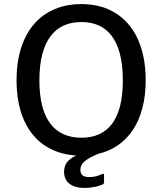

<svg xmlns="http://www.w3.org/2000/svg" viewBox="-20 -753 795 941"><path d="M461 1C607 -33 694 -161 694 -360C694 -596 572 -733 379 -733C184 -733 61 -596 61 -359C61 -135 172 -2 353 9C307 31 294 58 294 89C294 138 329 168 394 168C432 168 467 159 483 151C488 148 490 145 490 139V107C490 99 487 96 478 101C466 107 445 115 418 115C387 115 374 103 374 79C374 49 398 27 461 1ZM173 -359C173 -556 251 -645 379 -645C506 -645 582 -557 582 -359C582 -164 507 -78 379 -78C251 -78 173 -164 173 -359Z"/></svg>

Font: United Sans Medium
Style: Regular
Weight: 500
Designer: Pablo Impallari, Rodrigo Fuenzalida (Modified by Dan O. Williams)
Version: Version 1.000;PS 001.000;hotconv 1.0.88;makeotf.lib2.5.64775